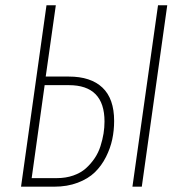

<svg xmlns="http://www.w3.org/2000/svg" viewBox="-20 -702 685 722"><path d="M238.8 -414.1Q321.3 -414.1 365.2 -372.6Q409.2 -331.1 409.2 -247.1Q409.2 -211.4 402.1 -178Q395 -144.5 378.4 -111.6Q361.8 -78.6 336.7 -54.2Q311.5 -29.8 272.2 -14.9Q232.9 0 184.1 0H59.1L154.8 -682.1H189.9L151.9 -414.1ZM574.2 -682.1H608.9L513.2 0H478ZM193.8 -32.2Q227.5 -32.2 255.6 -42Q283.7 -51.8 302.7 -68.8Q321.8 -85.9 335.9 -106.9Q350.1 -127.9 357.9 -152.6Q365.7 -177.2 369.4 -200Q373 -222.7 373 -245.1Q373 -381.8 238.8 -381.8H147.9L99.1 -32.2Z"/></svg>

Font: Fira Sans Compressed UltraLight
Style: Italic
Weight: 200
Width: 3
Italic angle: -8°
Designer: Carrois Corporate & Edenspiekermann AG
Foundry: Carrois Corporate GbR & Edenspiekermann AG
Version: Version 4.203;PS 004.203;hotconv 1.0.88;makeotf.lib2.5.64775